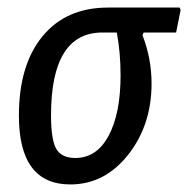

<svg xmlns="http://www.w3.org/2000/svg" viewBox="-20 -480 498 508"><path d="M166 8Q30 8 30 -174Q30 -308 92.5 -384Q155 -460 266 -460H455L458 -454L446 -394H360L357 -387Q381 -325 381 -259Q381 -149 319 -70.5Q257 8 166 8ZM179 -62Q236 -62 267.5 -121Q299 -180 299 -281Q299 -341 289 -394H251Q115 -394 115 -175Q115 -110 129 -86Q143 -62 179 -62Z"/></svg>

Font: Alegreya Sans SC Medium
Style: Italic
Weight: 500
Italic angle: -7°
Designer: Juan Pablo del Peral
Foundry: Huerta Tipografica
Version: Version 2.007